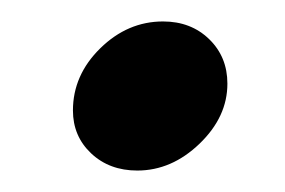

<svg xmlns="http://www.w3.org/2000/svg" viewBox="-20 -382 266 179"><path d="M48 -279Q48 -312 73.5 -337Q99 -362 132 -362Q158 -362 175 -345.5Q192 -329 192 -304Q192 -273 166 -248Q140 -223 108 -223Q82 -223 65 -239Q48 -255 48 -279Z"/></svg>

Font: K2D Medium
Style: Italic
Weight: 500
Italic angle: -10°
Designer: Katatrad Aksorn Co.,Ltd.
Foundry: Cadson Demak Co.,Ltd.
Version: Version 1.000; ttfautohint (v1.6)